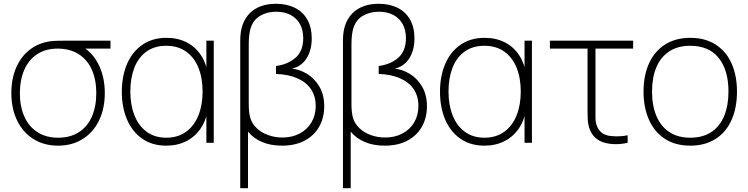

<svg xmlns="http://www.w3.org/2000/svg" viewBox="-20 -755 3956 1015"><path d="M287 15Q212.5 15 156.5 -20.2Q100.5 -55.5 70.2 -118.5Q40 -181.5 40 -263Q40 -337.5 65 -396.2Q90 -455 136.5 -491.5Q183 -528 247 -537Q263 -539 285.2 -539.5Q307.5 -540 327 -540H564V-498H386L408 -512Q466.5 -482 500.2 -415.8Q534 -349.5 534 -263Q534 -181.5 503.8 -118.5Q473.5 -55.5 417.5 -20.2Q361.5 15 287 15ZM287 -27Q351.5 -27 397 -56.2Q442.5 -85.5 465.8 -138.8Q489 -192 489 -263Q489 -333 465.8 -385.8Q442.5 -438.5 397 -468Q351.5 -497.5 287 -498Q222 -498.5 176.5 -468.5Q131 -438.5 108 -385Q85 -331.5 85 -263Q85 -191.5 109 -138.2Q133 -85 178.5 -56Q224 -27 287 -27Z M859 15Q784.5 15 731.5 -22Q678.5 -59 651.2 -123.8Q624 -188.5 624 -270Q624 -351.5 651.2 -416Q678.5 -480.5 731.8 -517.8Q785 -555 860 -555Q920 -555 967 -531Q1014 -507 1043.2 -461.8Q1072.5 -416.5 1081 -355L1071 -328V-540H1110V0H1071V-214L1081 -187Q1072.5 -124.5 1042.8 -79Q1013 -33.5 965.8 -9.2Q918.5 15 859 15ZM859 -27Q920.5 -27 963.8 -58.5Q1007 -90 1029 -145.2Q1051 -200.5 1051 -271Q1051 -342.5 1029 -397Q1007 -451.5 963.8 -482.2Q920.5 -513 859 -513Q796.5 -513 753.8 -482Q711 -451 690 -396.2Q669 -341.5 669 -271Q669 -200.5 690.8 -145.2Q712.5 -90 755.2 -58.5Q798 -27 859 -27Z M1250 -540Q1250 -592 1264 -628Q1276.5 -660.5 1299.8 -684.5Q1323 -708.5 1358.2 -721.8Q1393.5 -735 1439 -735Q1496 -735 1538.8 -713.8Q1581.5 -692.5 1604.8 -651.2Q1628 -610 1628 -552Q1628 -490.5 1601.2 -447.5Q1574.5 -404.5 1524 -392Q1562 -388.5 1601.2 -365.8Q1640.5 -343 1667.2 -299.2Q1694 -255.5 1694 -193Q1694 -133.5 1668 -86.5Q1642 -39.5 1591.8 -12.2Q1541.5 15 1471 15Q1411 15 1365.2 -4.5Q1319.5 -24 1291 -59V240H1250ZM1473 -28Q1524 -28 1564 -49Q1604 -70 1626.5 -108Q1649 -146 1649 -195Q1649 -246.5 1623.8 -283.8Q1598.5 -321 1551.2 -341.5Q1504 -362 1439 -364V-406Q1502.5 -414.5 1542.8 -450.2Q1583 -486 1583 -553Q1583 -596 1565.8 -627.5Q1548.5 -659 1516.2 -676Q1484 -693 1440 -693Q1391 -693 1354.8 -671.2Q1318.5 -649.5 1305 -606Q1295 -573.5 1295 -521V-204Q1295 -161 1303 -132Q1312 -101.5 1336.8 -77.8Q1361.5 -54 1397.2 -41Q1433 -28 1473 -28Z M1793 -540Q1793 -592 1807 -628Q1819.5 -660.5 1842.8 -684.5Q1866 -708.5 1901.2 -721.8Q1936.5 -735 1982 -735Q2039 -735 2081.8 -713.8Q2124.5 -692.5 2147.8 -651.2Q2171 -610 2171 -552Q2171 -490.5 2144.2 -447.5Q2117.5 -404.5 2067 -392Q2105 -388.5 2144.2 -365.8Q2183.5 -343 2210.2 -299.2Q2237 -255.5 2237 -193Q2237 -133.5 2211 -86.5Q2185 -39.5 2134.8 -12.2Q2084.5 15 2014 15Q1954 15 1908.2 -4.5Q1862.5 -24 1834 -59V240H1793ZM2016 -28Q2067 -28 2107 -49Q2147 -70 2169.5 -108Q2192 -146 2192 -195Q2192 -246.5 2166.8 -283.8Q2141.5 -321 2094.2 -341.5Q2047 -362 1982 -364V-406Q2045.5 -414.5 2085.8 -450.2Q2126 -486 2126 -553Q2126 -596 2108.8 -627.5Q2091.5 -659 2059.2 -676Q2027 -693 1983 -693Q1934 -693 1897.8 -671.2Q1861.5 -649.5 1848 -606Q1838 -573.5 1838 -521V-204Q1838 -161 1846 -132Q1855 -101.5 1879.8 -77.8Q1904.5 -54 1940.2 -41Q1976 -28 2016 -28Z M2541 15Q2466.5 15 2413.5 -22Q2360.5 -59 2333.2 -123.8Q2306 -188.5 2306 -270Q2306 -351.5 2333.2 -416Q2360.5 -480.5 2413.8 -517.8Q2467 -555 2542 -555Q2602 -555 2649 -531Q2696 -507 2725.2 -461.8Q2754.5 -416.5 2763 -355L2753 -328V-540H2792V0H2753V-214L2763 -187Q2754.5 -124.5 2724.8 -79Q2695 -33.5 2647.8 -9.2Q2600.5 15 2541 15ZM2541 -27Q2602.5 -27 2645.8 -58.5Q2689 -90 2711 -145.2Q2733 -200.5 2733 -271Q2733 -342.5 2711 -397Q2689 -451.5 2645.8 -482.2Q2602.5 -513 2541 -513Q2478.5 -513 2435.8 -482Q2393 -451 2372 -396.2Q2351 -341.5 2351 -271Q2351 -200.5 2372.8 -145.2Q2394.5 -90 2437.2 -58.5Q2480 -27 2541 -27Z M3203 5Q3166.5 0.5 3140.8 -16.2Q3115 -33 3101 -63Q3094 -78.5 3090.8 -94.8Q3087.5 -111 3086.8 -127.2Q3086 -143.5 3086 -171Q3086 -173 3086 -175Q3086 -177 3086 -179V-498H2887V-540H3327V-498H3128V-179V-158Q3127.5 -128.5 3129.2 -112.8Q3131 -97 3139 -81Q3150 -60 3166.5 -49.5Q3183 -39 3208 -36Q3257.5 -31 3298 -40V0Q3274 5.5 3249.2 6.8Q3224.5 8 3203 5Z M3629 15Q3550.5 15 3495 -21Q3439.5 -57 3410.8 -121.8Q3382 -186.5 3382 -271Q3382 -356 3411.2 -420.2Q3440.5 -484.5 3496.2 -519.8Q3552 -555 3629 -555Q3708 -555 3763.5 -519.2Q3819 -483.5 3847.5 -419.5Q3876 -355.5 3876 -271Q3876 -185 3847.2 -120.5Q3818.5 -56 3762.8 -20.5Q3707 15 3629 15ZM3629 -27Q3695.5 -27 3740.8 -57.2Q3786 -87.5 3808.5 -142.5Q3831 -197.5 3831 -271Q3831 -384 3779.5 -448.5Q3728 -513 3629 -513Q3562 -513 3516.8 -482.5Q3471.5 -452 3449.2 -397.8Q3427 -343.5 3427 -271Q3427 -197 3450 -142Q3473 -87 3518.2 -57Q3563.5 -27 3629 -27Z"/></svg>

Font: Hauora
Style: Regular
Weight: 400
Designer: Wayne Shih
Foundry: WCYS
Version: Version 1.001